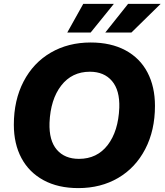

<svg xmlns="http://www.w3.org/2000/svg" viewBox="-20 -956 844 985"><path d="M51 -316Q51 -442 101 -538Q151 -634 240.5 -686Q330 -738 445 -738Q549 -738 623.5 -698Q698 -658 736.5 -584.5Q775 -511 775 -413Q775 -287 725 -191Q675 -95 586 -43Q497 9 382 9Q278 9 203.5 -31.5Q129 -72 90 -145Q51 -218 51 -316ZM592 -403Q595 -493 554.5 -540.5Q514 -588 441 -588Q349 -588 294 -517Q239 -446 234 -326Q231 -235 271.5 -188Q312 -141 385 -141Q478 -141 532.5 -212Q587 -283 592 -403ZM407 -936H564L445 -789H325ZM637 -936H804L654 -789H520Z"/></svg>

Font: Mona Sans ExtraBold
Style: Italic
Weight: 800
Italic angle: -11.7°
Designer: Deni Anggara
Foundry: GitHub
Version: Version 2.000